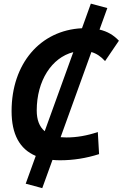

<svg xmlns="http://www.w3.org/2000/svg" viewBox="-20 -855 662 1036"><path d="M208 160.2 263.2 7.8C276.4 9.3 290.5 9.8 305.2 9.8C374.5 9.8 444.8 -1 514.6 -23.4L507.8 -142.6C450.2 -123 393.6 -113.3 337.9 -113.3C327.1 -113.3 316.9 -113.8 307.1 -114.7L473.1 -574.2C500.5 -566.4 524.4 -550.3 546.9 -525.4L621.6 -635.3C592.8 -666 559.1 -685.5 517.1 -695.3L559.1 -811.5L470.2 -835.4L422.4 -702.6C196.8 -691.9 42.5 -511.2 42.5 -255.4C42.5 -130.9 85.9 -50.3 172.9 -13.7L118.7 136.2ZM221.2 -147C192.4 -171.4 178.2 -208.5 178.2 -258.8C178.2 -419.9 259.3 -544.4 375.5 -573.7Z"/></svg>

Font: Cascadia Mono NF
Style: Bold Italic
Weight: 700
Italic angle: -10°
Monospace: yes
Designer: Aaron Bell
Foundry: Saja Typeworks
Version: Version 2404.023